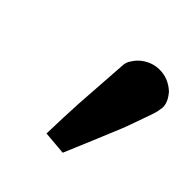

<svg xmlns="http://www.w3.org/2000/svg" viewBox="-96 -748 448 448"><g transform="rotate(45 128.5 -523.5)"><path d="M166.5 -375 108 -380Q109.5 -437 112 -483L121 -614.5Q121 -629 129 -639Q135.5 -649.5 145.5 -657Q165.5 -672 189.5 -672Q218.5 -672 241 -651Q257 -632.5 257 -615Q256 -608 254.8 -600.8Q253.5 -593.5 243.5 -566.2Q233.5 -539 229 -525.5L225 -515Q196 -444.5 166.5 -375Z"/></g></svg>

Font: Lucymar Sans
Style: Bold Italic
Weight: 700
Italic angle: -10°
Foundry: The League of Moveable Type (original font) / Main changes by Cristiano Sobral with portions from Mirco Monsees
Version: Version 2.00;August 30, 2020;FontCreator 13.0.0.2681 64-bit